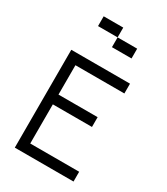

<svg xmlns="http://www.w3.org/2000/svg" viewBox="-213 -969 925 1062"><g transform="rotate(30 250.0 -437.5)"><path d="M437.5 0V-62.5H125Q125 -62.5 125 -312.5H375V-375H125V-562.5H437.5V-625H62.5Q62.5 -625 62.5 0ZM375 -750V-812.5H250V-750ZM250 -812.5V-875H125V-812.5Z"/></g></svg>

Font: UnifontExMono
Style: Regular
Weight: 500
Version: Version 15.0.06